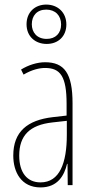

<svg xmlns="http://www.w3.org/2000/svg" viewBox="-20 -809 406 839"><path d="M184 -617C234 -617 270 -650 270 -702C270 -755 232 -789 182 -789C134 -789 96 -757 96 -703C96 -648 136 -617 184 -617ZM184 -639C141 -639 119 -668 119 -703C119 -740 141 -767 182 -767C222 -767 247 -741 247 -702C247 -664 223 -639 184 -639ZM177 -537C143 -537 104 -525 72 -505L83 -483C120 -505 153 -512 177 -512C244 -512 271 -475 271 -355V-304L210 -297C100 -284 38 -234 38 -129C38 -57 73 10 157 10C233 10 261 -43 273 -93H275L276 0H297V-358C297 -489 261 -537 177 -537ZM209 -274 272 -281V-220C272 -97 241 -12 157 -12C99 -12 64 -54 64 -129C64 -217 110 -263 209 -274Z"/></svg>

Font: Noto Sans Khmer UI ExtraCondensed Thin
Style: Regular
Weight: 100
Width: 2
Designer: Danh Hong and the Monotype Design Team
Foundry: Monotype Imaging Inc.
Version: Version 2.002